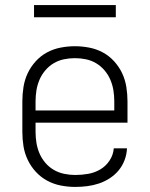

<svg xmlns="http://www.w3.org/2000/svg" viewBox="-20 -724 590 756"><path d="M276 12Q248 12 219.5 6.5Q191 1 166 -12.5Q141 -26 121.5 -47Q102 -68 89.5 -94Q77 -120 72.5 -148Q68 -176 68 -205V-325Q68 -353 72.5 -381.5Q77 -410 89 -435.5Q101 -461 120.5 -482.5Q140 -504 165 -517.5Q190 -531 218.5 -536.5Q247 -542 275 -542Q303 -542 331.5 -536.5Q360 -531 385 -517.5Q410 -504 429.5 -482.5Q449 -461 461 -435.5Q473 -410 477.5 -381.5Q482 -353 482 -325V-241H120V-205Q120 -183 123.5 -161.5Q127 -140 135.5 -120Q144 -100 158.5 -83Q173 -66 192 -55Q211 -44 233 -39.5Q255 -35 276 -35Q302 -35 327.5 -39.5Q353 -44 375 -57Q397 -70 411.5 -92Q426 -114 428 -140H480Q479 -116 470.5 -93.5Q462 -71 447 -53Q432 -35 412 -22Q392 -9 369.5 -1.5Q347 6 323.5 9Q300 12 276 12ZM430 -289V-325Q430 -347 426.5 -368.5Q423 -390 414.5 -410Q406 -430 391.5 -447Q377 -464 358.5 -475Q340 -486 318.5 -490.5Q297 -495 275 -495Q253 -495 231.5 -490.5Q210 -486 191.5 -475Q173 -464 158.5 -447Q144 -430 135.5 -410Q127 -390 123.5 -368.5Q120 -347 120 -325V-289ZM436 -656H114V-704H436Z"/></svg>

Font: Lode Dark
Style: Regular
Weight: 400
Monospace: yes
Designer: Belleve Invis
Foundry: Belleve Invis
Version: Version 29.2.0; ttfautohint (v1.8.3)